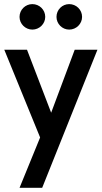

<svg xmlns="http://www.w3.org/2000/svg" viewBox="-20 -649 486 916"><path d="M134.3 -507.8C168 -507.8 195.8 -535.2 195.8 -568.4C195.8 -602.5 168 -629.4 134.3 -629.4C101.1 -629.4 73.2 -602.5 73.2 -568.4C73.2 -535.2 101.1 -507.8 134.3 -507.8ZM310.1 -507.8C343.8 -507.8 371.6 -535.2 371.6 -568.4C371.6 -602.5 343.8 -629.4 310.1 -629.4C276.9 -629.4 249.5 -602.5 249.5 -568.4C249.5 -535.2 276.9 -507.8 310.1 -507.8ZM336.4 -411.6 224.1 -111.3 108.9 -411.6H0.5L171.4 6.8L73.2 247.1H181.2L444.8 -411.6Z"/></svg>

Font: Now SemiBold
Style: Regular
Weight: 600
Designer: Alfredo Marco Pradil
Foundry: Alfredo Marco Pradil
Version: Version 1.200;hotconv 1.0.109;makeotfexe 2.5.65596